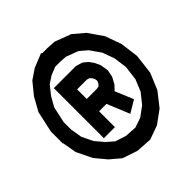

<svg xmlns="http://www.w3.org/2000/svg" viewBox="-196 -854 1021 1021"><g transform="rotate(-45 314.5 -343.5)"><path d="M11.2 -305.7V-379.4L37.6 -499.5L80.1 -575.7L133.8 -641.6L190.4 -679.7L267.6 -710.9L274.9 -706.5H309.6L362.8 -703.6L454.6 -668.9L516.6 -616.2L573.2 -534.7L606 -443.4L619.6 -339.8L606 -227.5L567.4 -134.8L506.8 -57.6L433.1 -3.9L354.5 24.4L264.2 18.6L180.2 -9.8L122.6 -58.6L69.8 -122.1L27.3 -209.5L13.2 -290H11.2V-302.2L10.7 -305.7ZM525.9 -258.3 536.1 -339.8 525.9 -415 501.5 -482.4 459.5 -542.5 417.5 -578.6 348.1 -604.5 306.6 -606.9H271L224.1 -587.9L184.6 -561.5L145 -511.7L114.7 -458L94.7 -366.7V-311L106 -245.1L136.2 -183.1L176.8 -135.3L216.3 -100.6L277.8 -80.6L344.2 -76.7L399.4 -95.7L453.6 -135.7L498.5 -191.9ZM433.6 -472.7 448.2 -441.4 455.6 -395.5 447.8 -356 427.7 -317.9 402.3 -291.5 445.3 -188.5 376.5 -147.5 324.2 -274.4H268.6V-155.3H185.5V-531.7H351.1L389.2 -520.5L416 -498ZM268.6 -439.5V-367.2H343.3L359.4 -369.6L368.2 -378.4L375.5 -392.6L376.5 -398.4L374.5 -409.2L369.6 -420.4L363.3 -429.2L356.4 -435.1L341.8 -439.5Z"/></g></svg>

Font: Gap Sans
Style: Bold
Weight: 400
Designer: Alexandre Liziard and Etienne Ozeray
Foundry: Interstices.io
Version: Version 1.610